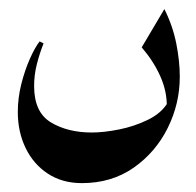

<svg xmlns="http://www.w3.org/2000/svg" viewBox="-20 -233 434 426"><path d="M344.7 -212.9Q363.3 -175.8 371.1 -136.5Q378.9 -97.2 378.9 -63Q378.9 -2.9 352.1 51Q325.2 105 276.4 139.2Q227.5 173.3 161.6 173.3Q118.2 173.3 86.2 152.3Q54.2 131.3 36.9 95.5Q19.5 59.6 19.5 15.6Q19.5 -15.6 27.3 -46.6Q35.2 -77.6 46.4 -102.8Q57.6 -127.9 67.9 -141.1L76.7 -136.7Q67.9 -114.7 61.8 -90.8Q55.7 -66.9 55.7 -42Q55.7 16.1 93 38.6Q130.4 61 183.6 61Q210.4 61 244.4 54.2Q278.3 47.4 308.3 32.7Q338.4 18.1 352.5 -5.9L350.1 3.9Q350.6 -30.3 335.7 -63.7Q320.8 -97.2 294.4 -127.9Z"/></svg>

Font: Lateef SemiBold
Style: Regular
Weight: 600
Designer: SIL International
Foundry: SIL International
Version: Version 4.200